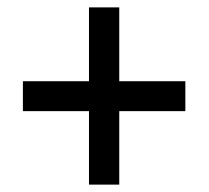

<svg xmlns="http://www.w3.org/2000/svg" viewBox="-20 -613 566 520"><path d="M303 -393V-593H221V-393H42V-312H221V-113H303V-312H482V-393Z"/></svg>

Font: Noto Sans Khmer SemiCondensed Medium
Style: Regular
Weight: 500
Width: 4
Designer: Danh Hong and the Monotype Design Team
Foundry: Monotype Imaging Inc.
Version: Version 2.004